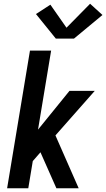

<svg xmlns="http://www.w3.org/2000/svg" viewBox="-20 -1005 567 1025"><path d="M18 0 140 -735H253L183 -313L351 -520H486L276 -282L400 0H281L196 -192L155 -145L131 0ZM278 -799 172 -930 249 -980 335 -857 461 -985 527 -925 375 -799Z"/></svg>

Font: Iosevka SS04 Oblique
Style: Bold
Weight: 700
Italic angle: -9°
Monospace: yes
Designer: Belleve Invis
Foundry: Belleve Invis
Version: Version 19.0.0; ttfautohint (v1.8.4)